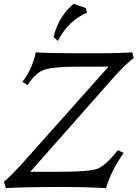

<svg xmlns="http://www.w3.org/2000/svg" viewBox="-35 -969 717 994"><path d="M513.7 4.9Q406.7 -1 304.7 -1Q85.4 -1 -4.4 4.9L-14.6 -28.8Q13.2 -49.8 75.7 -117.7L526.9 -624H373.5Q247.1 -624 198 -609.1Q148.9 -594.2 107.9 -528.3L81.1 -545.4Q132.3 -612.3 150.4 -698.2Q225.1 -693.4 339.8 -693.4H501.5Q578.6 -693.4 648.9 -698.2L657.2 -668.9Q616.2 -636.7 563 -579.1L121.6 -79.6H261.7Q425.8 -79.6 468.3 -95Q510.7 -110.4 575.2 -191.4L605.5 -177.2Q542 -89.4 513.7 4.9ZM264.2 -757.3 241.7 -777.8Q270 -886.2 346.2 -949.2L409.2 -927.2L415 -903.3Q318.8 -861.8 264.2 -757.3Z"/></svg>

Font: Kelvinch
Style: Italic
Weight: 400
Italic angle: -10°
Designer: Paul James Miller
Foundry: High-Logic / Made with FontCreator
Version: Version 3.40;July 22, 2017;FontCreator 11.0.0.2388 64-bit